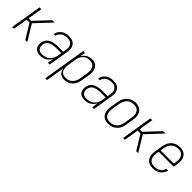

<svg xmlns="http://www.w3.org/2000/svg" viewBox="221 -1697 3059 3059"><g transform="rotate(45 1750.0 -168.0)"><path d="M29 0 116 -530H157L116 -283H173L405 -530H458L209 -265L370 0H325L294 -50L174 -247H110L69 0Z M664 8Q632 8 602 -2Q572 -12 553.5 -35Q535 -58 530 -89.5Q525 -121 530 -153Q534 -177 545 -200Q556 -223 575 -240.5Q594 -258 617.5 -269Q641 -280 665 -286Q689 -292 713 -294.5Q737 -297 761 -297H883L892 -349Q895 -368 895.5 -388Q896 -408 890.5 -426Q885 -444 874 -459Q863 -474 847.5 -484Q832 -494 813 -497.5Q794 -501 774 -501Q749 -501 723 -495.5Q697 -490 674 -475Q651 -460 635.5 -437Q620 -414 615 -389H575Q580 -411 589 -431.5Q598 -452 613 -470Q628 -488 647 -501.5Q666 -515 687.5 -523.5Q709 -532 730.5 -535Q752 -538 774 -538Q800 -538 825 -533.5Q850 -529 870.5 -516.5Q891 -504 906 -485Q921 -466 928 -443Q935 -420 935 -394Q935 -368 931 -343L875 0H834L851 -102Q837 -77 817 -55Q797 -33 772 -18.5Q747 -4 719 2Q691 8 664 8ZM673 -29Q706 -29 740.5 -39.5Q775 -50 802.5 -73.5Q830 -97 845.5 -129.5Q861 -162 867 -196L877 -260H761Q742 -260 722.5 -258.5Q703 -257 683.5 -252.5Q664 -248 645 -240.5Q626 -233 609.5 -220Q593 -207 583.5 -188.5Q574 -170 570 -151Q567 -127 570.5 -103Q574 -79 588 -61Q602 -43 625 -36Q648 -29 673 -29Z M979 205 1101 -530H1141L1126 -437Q1138 -460 1156.5 -480Q1175 -500 1197.5 -513.5Q1220 -527 1245.5 -532.5Q1271 -538 1296 -538Q1322 -538 1347.5 -531Q1373 -524 1391.5 -507.5Q1410 -491 1421.5 -468.5Q1433 -446 1437.5 -420.5Q1442 -395 1440.5 -368Q1439 -341 1435 -315L1413 -185Q1409 -160 1401.5 -135.5Q1394 -111 1380.5 -88.5Q1367 -66 1348 -47Q1329 -28 1305.5 -15Q1282 -2 1257 3Q1232 8 1207 8Q1181 8 1156.5 1Q1132 -6 1114 -22.5Q1096 -39 1085.5 -62Q1075 -85 1071 -110L1019 205ZM1200 -29Q1221 -29 1242 -33Q1263 -37 1282.5 -47.5Q1302 -58 1318.5 -74.5Q1335 -91 1346 -110Q1357 -129 1363.5 -149.5Q1370 -170 1374 -191L1395 -321Q1399 -343 1400 -365Q1401 -387 1396.5 -407.5Q1392 -428 1382.5 -446.5Q1373 -465 1356.5 -477.5Q1340 -490 1319.5 -495.5Q1299 -501 1277 -501Q1257 -501 1236 -497Q1215 -493 1196.5 -482.5Q1178 -472 1162.5 -456Q1147 -440 1136.5 -421.5Q1126 -403 1119.5 -383.5Q1113 -364 1110 -343L1089 -213Q1085 -191 1084 -169Q1083 -147 1086 -126.5Q1089 -106 1098 -87Q1107 -68 1122 -54Q1137 -40 1157.5 -34.5Q1178 -29 1200 -29Z M1664 8Q1632 8 1602 -2Q1572 -12 1553.5 -35Q1535 -58 1530 -89.5Q1525 -121 1530 -153Q1534 -177 1545 -200Q1556 -223 1575 -240.5Q1594 -258 1617.5 -269Q1641 -280 1665 -286Q1689 -292 1713 -294.5Q1737 -297 1761 -297H1883L1892 -349Q1895 -368 1895.5 -388Q1896 -408 1890.5 -426Q1885 -444 1874 -459Q1863 -474 1847.5 -484Q1832 -494 1813 -497.5Q1794 -501 1774 -501Q1749 -501 1723 -495.5Q1697 -490 1674 -475Q1651 -460 1635.5 -437Q1620 -414 1615 -389H1575Q1580 -411 1589 -431.5Q1598 -452 1613 -470Q1628 -488 1647 -501.5Q1666 -515 1687.5 -523.5Q1709 -532 1730.5 -535Q1752 -538 1774 -538Q1800 -538 1825 -533.5Q1850 -529 1870.5 -516.5Q1891 -504 1906 -485Q1921 -466 1928 -443Q1935 -420 1935 -394Q1935 -368 1931 -343L1875 0H1834L1851 -102Q1837 -77 1817 -55Q1797 -33 1772 -18.5Q1747 -4 1719 2Q1691 8 1664 8ZM1673 -29Q1706 -29 1740.5 -39.5Q1775 -50 1802.5 -73.5Q1830 -97 1845.5 -129.5Q1861 -162 1867 -196L1877 -260H1761Q1742 -260 1722.5 -258.5Q1703 -257 1683.5 -252.5Q1664 -248 1645 -240.5Q1626 -233 1609.5 -220Q1593 -207 1583.5 -188.5Q1574 -170 1570 -151Q1567 -127 1570.5 -103Q1574 -79 1588 -61Q1602 -43 1625 -36Q1648 -29 1673 -29Z M2198 8Q2171 8 2144 2Q2117 -4 2095.5 -19.5Q2074 -35 2060.5 -57.5Q2047 -80 2040.5 -106Q2034 -132 2035 -160Q2036 -188 2041 -215L2062 -345Q2066 -371 2074.5 -396Q2083 -421 2097 -444Q2111 -467 2131.5 -485.5Q2152 -504 2176 -516Q2200 -528 2225.5 -534.5Q2251 -541 2277 -541Q2304 -541 2331 -533.5Q2358 -526 2379 -511Q2400 -496 2414 -473.5Q2428 -451 2434.5 -425Q2441 -399 2440 -370.5Q2439 -342 2435 -315L2413 -185Q2409 -159 2401 -134Q2393 -109 2378.5 -86Q2364 -63 2343.5 -44.5Q2323 -26 2299 -13.5Q2275 -1 2249 3.5Q2223 8 2198 8ZM2199 -29Q2220 -29 2241.5 -33Q2263 -37 2282.5 -47.5Q2302 -58 2318 -74Q2334 -90 2345.5 -109Q2357 -128 2363.5 -149Q2370 -170 2374 -191L2395 -321Q2399 -343 2400 -365Q2401 -387 2396.5 -408Q2392 -429 2382 -447.5Q2372 -466 2355 -478.5Q2338 -491 2317 -496Q2296 -501 2274 -501Q2253 -501 2232 -496.5Q2211 -492 2191.5 -481.5Q2172 -471 2156 -455Q2140 -439 2129 -420Q2118 -401 2111.5 -380.5Q2105 -360 2101 -339L2080 -209Q2076 -187 2075.5 -165Q2075 -143 2079 -122.5Q2083 -102 2093 -83.5Q2103 -65 2119 -52Q2135 -39 2156 -34Q2177 -29 2199 -29Z M2529 0 2616 -530H2657L2616 -283H2673L2905 -530H2958L2709 -265L2870 0H2825L2794 -50L2674 -247H2610L2569 0Z M3201 8Q3173 8 3146 2Q3119 -4 3097.5 -19Q3076 -34 3061.5 -56.5Q3047 -79 3041 -105Q3035 -131 3035.5 -159Q3036 -187 3041 -215L3062 -345Q3066 -371 3074.5 -396Q3083 -421 3097 -444Q3111 -467 3131.5 -485.5Q3152 -504 3176 -516.5Q3200 -529 3226 -533.5Q3252 -538 3277 -538Q3305 -538 3331.5 -532Q3358 -526 3379.5 -510.5Q3401 -495 3414.5 -472.5Q3428 -450 3434.5 -424Q3441 -398 3440 -370Q3439 -342 3435 -315L3423 -247H3086L3080 -209Q3076 -187 3075.5 -165Q3075 -143 3079 -122Q3083 -101 3093.5 -82.5Q3104 -64 3120 -51.5Q3136 -39 3157.5 -34Q3179 -29 3201 -29Q3226 -29 3252.5 -34.5Q3279 -40 3302.5 -54.5Q3326 -69 3342 -92Q3358 -115 3364 -141H3404Q3396 -108 3377 -78Q3358 -48 3329 -28Q3300 -8 3266.5 0Q3233 8 3201 8ZM3389 -283 3395 -321Q3399 -343 3400 -365Q3401 -387 3396.5 -407.5Q3392 -428 3382 -446.5Q3372 -465 3356 -478Q3340 -491 3319 -496Q3298 -501 3276 -501Q3255 -501 3233.5 -497Q3212 -493 3192.5 -482.5Q3173 -472 3157 -456Q3141 -440 3129.5 -421Q3118 -402 3111.5 -381Q3105 -360 3101 -339L3092 -283Z"/></g></svg>

Font: Iosevka Curly XLtObl
Style: Regular
Weight: 200
Italic angle: -9°
Monospace: yes
Designer: Belleve Invis
Foundry: Belleve Invis
Version: Version 11.1.0; ttfautohint (v1.8.3)